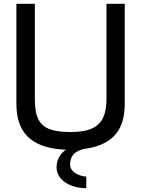

<svg xmlns="http://www.w3.org/2000/svg" viewBox="-20 -772 741 1008"><path d="M539 -257C539 -134 495 -79 351 -79C198 -79 163 -128 163 -257V-752H66V-232C66 -131 92 5 326 14C307 27 277 55 277 107C277 173 349 216 433 216V155C415 155 348 141 348 91C348 41 379 20 421 10C613 -14 635 -138 635 -232V-752H539Z"/></svg>

Font: Hibana SubMedium
Style: Regular
Weight: 500
Width: 6
Designer: pygmalion
Foundry: ybstudio
Version: Version 0.930;hotconv 1.0.109;makeotfexe 2.5.65596